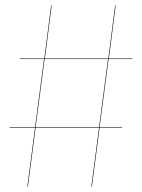

<svg xmlns="http://www.w3.org/2000/svg" viewBox="-20 -682 519 702"><path d="M377 -466 344 -216H427V-214H344L316 0H314L342 -214H110L82 0H80L108 -214H15V-216H108L141 -466H52V-468H142L167 -662H169L144 -468H376L401 -662H403L378 -468H464V-466ZM342 -216 375 -466H143L110 -216Z"/></svg>

Font: FiraGO Two
Style: Regular
Weight: 100
Designer: bBox Type
Foundry: bBox Type GmbH
Version: Version 1.001